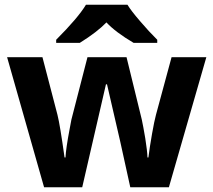

<svg xmlns="http://www.w3.org/2000/svg" viewBox="-20 -786 896 806"><path d="M640.1 -606V-619.1C616.7 -642.1 592.8 -668 567.9 -697.3C543 -726.1 525.4 -749 515.1 -766.1H340.8C318.8 -729.5 277.3 -680.7 215.8 -619.1V-606H314.9C364.3 -636.7 401.4 -665.5 426.8 -691.9C451.7 -665 489.7 -636.2 541 -606ZM689 0 846.2 -545.9H700.2L634.8 -304.2C630.4 -287.6 624.5 -260.7 618.2 -224.1C611.8 -187 606.4 -153.8 603 -125H599.1C598.6 -144 595.2 -170.9 589.8 -205.6C584 -240.2 579.1 -266.1 575.2 -284.2L511.2 -545.9H347.2L279.8 -284.2L272 -242.7C261.7 -189 256.3 -149.9 254.9 -125H251C238.3 -215.8 228.5 -275.4 221.2 -304.2L158.2 -545.9H9.8L165 0H325.2L424.8 -432.1H429.2L484.9 -190.9L526.9 0Z"/></svg>

Font: Noto Reveo Sans
Style: Bold
Weight: 700
Designer: Monotype Design team
Foundry: Monotype Imaging Inc.
Version: Version 1.04